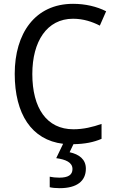

<svg xmlns="http://www.w3.org/2000/svg" viewBox="-20 -810 604 1004"><path d="M429 72C429 23 394 -3 344 -14L364 -56C424 -57 469 -66 511 -84V-162C465 -146 417 -134 364 -134C224 -134 149 -245 149 -423C149 -593 225 -712 362 -712C416 -712 463 -696 502 -676L535 -751C486 -776 426 -790 362 -790C163 -790 57 -635 57 -424C57 -214 145 -78 310 -58L274 17C324 24 359 39 359 74C359 105 336 119 290 119C272 119 253 117 240 114V169C252 172 271 174 292 174C382 174 429 137 429 72Z"/></svg>

Font: Noto Sans Malayalam UI SemiCondensed
Style: Regular
Weight: 400
Width: 4
Designer: Jelle Bosma - Monotype Design Team
Foundry: Monotype Imaging Inc.
Version: Version 2.104